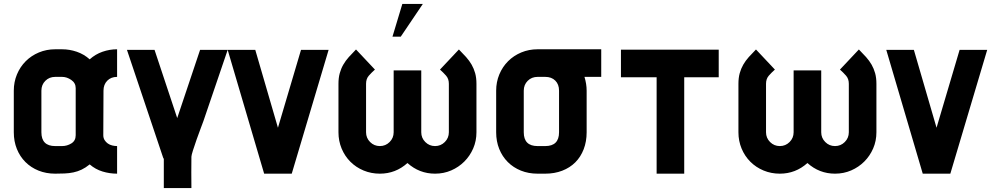

<svg xmlns="http://www.w3.org/2000/svg" viewBox="-20 -881 5028 974"><path d="M504 -195Q504 -181 510.5 -170.5Q517 -160 527 -153Q537 -146 549.5 -143Q562 -140 574 -140V0Q536 0 500 -11Q464 -22 435 -47Q414 -30 394 -20.5Q374 -11 352.5 -6.5Q331 -2 308 -1Q285 0 260 0Q214 0 175.5 -15.5Q137 -31 109 -59Q81 -87 65.5 -125.5Q50 -164 50 -210V-421Q50 -465 66 -503.5Q82 -542 110.5 -570.5Q139 -599 177.5 -615Q216 -631 260 -631H295Q333 -631 369.5 -618.5Q406 -606 435 -580Q464 -606 500 -618.5Q536 -631 574 -631V-491Q543 -491 524 -471.5Q505 -452 505 -421Q505 -364 504.5 -308Q504 -252 504 -195ZM364 -434Q364 -460 341.5 -475.5Q319 -491 295 -491H260Q230 -491 210 -471Q190 -451 190 -421V-210Q190 -140 260 -140H295Q320 -140 342 -153.5Q364 -167 364 -195Z M951 73H811V-77H809L624 -628H764L879 -282L995 -628H1135L1012 -267Q1008 -256 998 -229.5Q988 -203 977.5 -173.5Q967 -144 959 -118.5Q951 -93 951 -86Q950 -46 950.5 -6.5Q951 33 951 73Z M1647 -628 1460 0H1320L1135 -628H1275L1390 -233L1507 -628H1647Z M1907 0Q1863 0 1824.5 -16Q1786 -32 1757.5 -60.5Q1729 -89 1713 -127.5Q1697 -166 1697 -210V-456Q1697 -486 1703.5 -509.5Q1710 -533 1721.5 -553Q1733 -573 1749.5 -591.5Q1766 -610 1786 -630L1882 -528Q1865 -513 1851 -497Q1837 -481 1837 -456V-210Q1837 -181 1857.5 -160.5Q1878 -140 1907 -140Q1936 -140 1956.5 -160.5Q1977 -181 1977 -210V-524H2117V-210Q2117 -181 2137.5 -160.5Q2158 -140 2187 -140Q2216 -140 2236.5 -160.5Q2257 -181 2257 -210V-456Q2257 -481 2243 -497Q2229 -513 2212 -528L2308 -630Q2328 -610 2344.5 -591.5Q2361 -573 2372.5 -553Q2384 -533 2390.5 -509.5Q2397 -486 2397 -456V-210Q2397 -166 2380.5 -128Q2364 -90 2335.5 -61.5Q2307 -33 2269 -16.5Q2231 0 2187 0Q2107 0 2047 -54Q1987 0 1907 0ZM2021 -861H2125L2013 -695H1971Z M3030 -631V-491H2945Q2956 -455 2956 -421V-210Q2956 -163 2941 -124Q2926 -85 2898.5 -57.5Q2871 -30 2832 -15Q2793 0 2746 0H2707Q2661 0 2622.5 -15.5Q2584 -31 2556 -59Q2528 -87 2512.5 -125.5Q2497 -164 2497 -210V-421Q2497 -465 2513 -503.5Q2529 -542 2557.5 -570.5Q2586 -599 2624.5 -615Q2663 -631 2707 -631ZM2816 -210V-421Q2816 -453 2797 -472Q2778 -491 2746 -491H2707Q2677 -491 2657 -471Q2637 -451 2637 -421V-210Q2637 -140 2707 -140H2746Q2816 -140 2816 -210Z M3626 -489H3451V0H3311V-489H3130V-629H3626V-489Z M3936 0Q3892 0 3853.5 -16Q3815 -32 3786.5 -60.5Q3758 -89 3742 -127.5Q3726 -166 3726 -210V-456Q3726 -486 3732.5 -509.5Q3739 -533 3750.5 -553Q3762 -573 3778.5 -591.5Q3795 -610 3815 -630L3911 -528Q3894 -513 3880 -497Q3866 -481 3866 -456V-210Q3866 -181 3886.5 -160.5Q3907 -140 3936 -140Q3965 -140 3985.5 -160.5Q4006 -181 4006 -210V-524H4146V-210Q4146 -181 4166.5 -160.5Q4187 -140 4216 -140Q4245 -140 4265.5 -160.5Q4286 -181 4286 -210V-456Q4286 -481 4272 -497Q4258 -513 4241 -528L4337 -630Q4357 -610 4373.5 -591.5Q4390 -573 4401.5 -553Q4413 -533 4419.5 -509.5Q4426 -486 4426 -456V-210Q4426 -166 4409.5 -128Q4393 -90 4364.5 -61.5Q4336 -33 4298 -16.5Q4260 0 4216 0Q4136 0 4076 -54Q4016 0 3936 0Z M4988 -628 4801 0H4661L4476 -628H4616L4731 -233L4848 -628H4988Z"/></svg>

Font: CAT North
Style: Regular
Weight: 400
Designer: Peter Wiegel
Foundry: Peter Wiegel
Version: Version 1.000